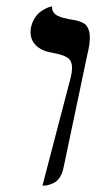

<svg xmlns="http://www.w3.org/2000/svg" viewBox="-20 -579 325 605"><path d="M113.8 5.9 203.1 -335.9Q207 -352.1 207 -365.2Q207 -388.2 192.1 -397.7Q177.2 -407.2 143.1 -413.1Q111.3 -418.5 93.8 -435.5Q76.2 -452.6 76.2 -478Q76.2 -488.3 78.1 -494.1Q81.5 -509.8 89.6 -522.2Q97.7 -534.7 106.7 -541.3Q115.7 -547.9 124.3 -552.2Q132.8 -556.6 138.7 -557.6L144 -559.1V-556.2Q144 -546.9 148.9 -539.8Q153.8 -532.7 163.3 -528.6Q172.9 -524.4 179 -522.9Q185.1 -521.5 195.8 -519Q210.9 -516.6 219 -514.9Q227.1 -513.2 237.1 -509Q247.1 -504.9 251.7 -499.3Q256.3 -493.7 259.8 -484.1Q263.2 -474.6 263.2 -460.9Q263.2 -438.5 254.9 -405.8L180.2 -50.8Q176.3 -31.7 167.7 -19.3Q159.2 -6.8 148.2 -2Q137.2 2.9 130.6 4.4Q124 5.9 117.2 5.9Z"/></svg>

Font: Common Serif Medium
Style: Italic
Weight: 500
Italic angle: -12°
Designer: Philipp H. Poll, Khaled Hosny
Foundry: Stefan Peev, Context Ltd.
Version: Version 1.026